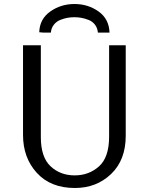

<svg xmlns="http://www.w3.org/2000/svg" viewBox="-20 -921 746 959"><path d="M176 -760Q178 -826 231 -863.5Q284 -901 352 -901Q420 -901 472.5 -863.5Q525 -826 527 -758H469Q467 -781 454.5 -797.5Q442 -814 422.5 -821.5Q403 -829 386 -832Q369 -835 351 -835Q334 -835 317 -832Q300 -829 281 -821.5Q262 -814 249 -797.5Q236 -781 234 -758H198ZM95 -247V-695H184V-236Q184 -136 232.5 -90.5Q281 -45 353 -45Q424 -45 474.5 -90Q525 -135 525 -239V-695H608V-243Q608 -122 535 -52Q462 18 354 18Q233 18 164 -57.5Q95 -133 95 -247Z"/></svg>

Font: Coval
Style: Light
Weight: 300
Foundry: Context Ltd
Version: Version 001.000